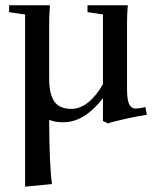

<svg xmlns="http://www.w3.org/2000/svg" viewBox="-20 -448 585 721"><path d="M216.8 11.2Q187.5 11.2 164.6 2Q165.5 179.2 175.3 243.2L74.2 252.9V-393.6L14.2 -402.3V-428.2H167.5Q164.6 -387.2 164.6 -363.3V-152.8Q164.6 -93.8 184.3 -66.4Q204.1 -39.1 247.6 -39.1Q280.8 -39.1 311.3 -63.5Q341.8 -87.9 366.7 -132.3V-394L308.6 -402.3V-428.2H460Q457 -395.5 457 -363.3V-115.2Q457 -72.3 465.1 -56.4Q473.1 -40.5 487.3 -40.5Q507.8 -40.5 525.9 -46.4L531.7 -17.1Q503.4 -13.2 453.4 -2.2Q403.3 8.8 385.7 15.6L366.7 6.3V-79.6Q297.4 11.2 216.8 11.2Z"/></svg>

Font: Elstob 14pt Medium
Style: Regular
Weight: 500
Designer: Peter S. Baker
Version: Version 1.015